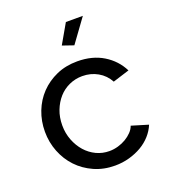

<svg xmlns="http://www.w3.org/2000/svg" viewBox="-135 -828 825 936"><g transform="rotate(-20 277.0 -360.0)"><path d="M315 -609 257 -629 315 -730H403ZM36 -262Q36 -317 55 -366Q74 -415 109 -451.5Q144 -488 192.5 -509.5Q241 -531 301 -531Q379 -531 435.5 -496.5Q492 -462 521 -404L435 -377Q415 -414 379 -434.5Q343 -455 299 -455Q263 -455 231 -440.5Q199 -426 176 -400Q153 -374 139.5 -339Q126 -304 126 -262Q126 -221 140 -185Q154 -149 177.5 -122.5Q201 -96 232.5 -81Q264 -66 300 -66Q323 -66 345.5 -72.5Q368 -79 386.5 -90Q405 -101 419 -115.5Q433 -130 439 -147L525 -121Q513 -92 491.5 -68Q470 -44 441 -27Q412 -10 376.5 0Q341 10 302 10Q243 10 194 -12Q145 -34 110 -71Q75 -108 55.5 -157.5Q36 -207 36 -262Z"/></g></svg>

Font: Boldmen Medium
Style: Regular
Weight: 400
Designer: Matt McInerney, Pablo Impallari, Rodrigo Fuenzalida
Foundry: LIVING CONCEPT
Version: Version 1.000